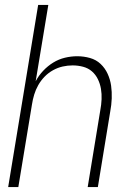

<svg xmlns="http://www.w3.org/2000/svg" viewBox="-20 -755 540 775"><path d="M13 0 134 -735H175L124 -427Q136 -450 154.5 -469.5Q173 -489 195 -502.5Q217 -516 242 -522Q267 -528 292 -528Q318 -528 343 -521Q368 -514 386 -497Q404 -480 414.5 -457Q425 -434 428.5 -409Q432 -384 431 -357.5Q430 -331 425 -305L375 0H334L385 -311Q389 -332 390 -354Q391 -376 387.5 -396.5Q384 -417 375 -435.5Q366 -454 351 -467Q336 -480 315.5 -485.5Q295 -491 273 -491Q253 -491 233 -486.5Q213 -482 194 -471.5Q175 -461 160 -445.5Q145 -430 134.5 -411.5Q124 -393 118 -373Q112 -353 109 -333L54 0Z"/></svg>

Font: Iosevka SS18 Extralight
Style: Italic
Weight: 200
Italic angle: -9°
Monospace: yes
Designer: Belleve Invis
Foundry: Belleve Invis
Version: Version 25.1.1; ttfautohint (v1.8.4)